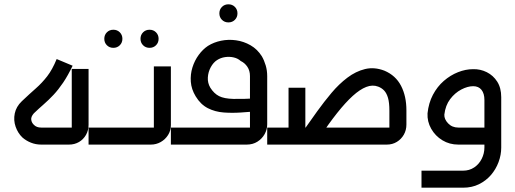

<svg xmlns="http://www.w3.org/2000/svg" viewBox="-20 -671 2392 891"><path d="M171 0Q146 0 123.5 -9Q101 -18 84 -33Q63 -53 52.5 -83Q42 -113 48.5 -144.5Q55 -176 81 -201Q118 -236 146.5 -261Q175 -286 199 -317Q223 -348 243 -397L317 -366Q295 -320 273 -287.5Q251 -255 228.5 -231Q206 -207 183 -187Q160 -167 137 -145Q123 -129 125 -115Q127 -101 138 -91Q150 -79 171 -79H323Q320 -76 318 -74Q316 -72 313 -69V-351H391V-92Q391 -66 379 -45Q367 -24 346.5 -12Q326 0 300 0Z M506 -449Q488 -449 476 -461Q464 -473 464 -491Q464 -509 476 -521Q488 -533 506 -533Q524 -533 536 -521Q548 -509 548 -491Q548 -473 536 -461Q524 -449 506 -449ZM674 -449Q656 -449 644 -461Q632 -473 632 -491Q632 -509 644 -521Q656 -533 674 -533Q692 -533 704 -521Q716 -509 716 -491Q716 -473 704 -461Q692 -449 674 -449Z M391 0V-79H703Q701 -76 698.5 -73.5Q696 -71 694 -68V-363H773V-91Q773 -65 760 -44.5Q747 -24 726 -12Q705 0 680 0Z M1040 -567Q1022 -567 1010 -579Q998 -591 998 -609Q998 -627 1010 -639Q1022 -651 1040 -651Q1058 -651 1070 -639Q1082 -627 1082 -609Q1082 -591 1070 -579Q1058 -567 1040 -567Z M773 0V-79H1150Q1147 -76 1145 -74Q1143 -72 1140 -69V-318Q1140 -343 1128 -361Q1116 -379 1097 -388Q1084 -400 1064.5 -404.5Q1045 -409 1024.5 -406Q1004 -403 987 -392Q970 -381 958 -359Q946 -337 944.5 -311.5Q943 -286 956 -264Q973 -237 996.5 -225Q1020 -213 1063.5 -212Q1107 -211 1180 -215V-155Q1141 -152 1099.5 -149Q1058 -146 1018 -149Q978 -152 944.5 -169Q911 -186 888 -224Q868 -257 865.5 -291.5Q863 -326 873 -358Q883 -390 902 -416Q921 -442 945 -458Q972 -475 1006 -482Q1040 -489 1075.5 -484Q1111 -479 1142.5 -461Q1174 -443 1195 -410Q1206 -391 1213 -367.5Q1220 -344 1220 -318V-94Q1220 -70 1208 -48.5Q1196 -27 1174.5 -13.5Q1153 0 1125 0Z M1319 -70V-264H1397V-70ZM1220 0V-79H1394V0ZM1384 0V-79H1798Q1795 -76 1792.5 -74Q1790 -72 1787 -69V-157Q1787 -195 1780.5 -217Q1774 -239 1762.5 -251Q1751 -263 1735 -269Q1709 -279 1679.5 -267.5Q1650 -256 1616.5 -225.5Q1583 -195 1544.5 -146.5Q1506 -98 1462 -32L1392 -70Q1420 -110 1452 -154.5Q1484 -199 1518.5 -240Q1553 -281 1592 -310.5Q1631 -340 1674 -350.5Q1717 -361 1764 -343Q1816 -321 1841 -273Q1866 -225 1866 -159V-93Q1866 -67 1854 -46Q1842 -25 1821.5 -12.5Q1801 0 1775 0Z M1936 200V121H2129Q2158 121 2180.5 106Q2203 91 2215.5 66Q2228 41 2228 13V-207Q2228 -237 2214.5 -254Q2201 -271 2176 -271Q2150 -271 2120.5 -255.5Q2091 -240 2069 -211Q2047 -182 2042 -139Q2041 -118 2059.5 -98.5Q2078 -79 2107 -79H2265V0H2107Q2066 0 2033 -20Q2000 -40 1981 -73.5Q1962 -107 1964 -145Q1969 -193 1989 -231Q2009 -269 2039.5 -295.5Q2070 -322 2105.5 -336Q2141 -350 2175 -350Q2209 -351 2239 -336Q2269 -321 2287.5 -292Q2306 -263 2306 -220V14Q2306 48 2293.5 81.5Q2281 115 2258 141.5Q2235 168 2202.5 184Q2170 200 2129 200Z"/></svg>

Font: Mada
Style: Regular
Weight: 400
Designer: Khaled Hosny
Version: Version 1.5